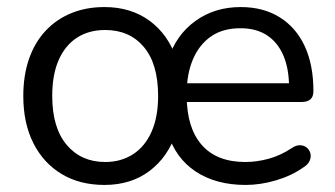

<svg xmlns="http://www.w3.org/2000/svg" viewBox="-20 -515 950 544"><path d="M276 9Q206 9 154.5 -22Q103 -53 74.5 -109.5Q46 -166 46 -243Q46 -301 62 -347.5Q78 -394 108.5 -427Q139 -460 181.5 -477.5Q224 -495 276 -495Q351 -495 404 -456Q457 -417 480 -348H457Q479 -416 533.5 -455.5Q588 -495 662 -495Q726 -495 772.5 -466Q819 -437 843.5 -384Q868 -331 868 -257Q868 -241 859.5 -233.5Q851 -226 834 -226H490V-279H815L799 -267Q799 -320 783 -357.5Q767 -395 736.5 -415Q706 -435 661 -435Q611 -435 577.5 -411.5Q544 -388 526.5 -346.5Q509 -305 509 -250V-244Q509 -153 551.5 -104.5Q594 -56 675 -56Q707 -56 740.5 -65Q774 -74 806 -95Q819 -104 830.5 -103.5Q842 -103 849.5 -96.5Q857 -90 859.5 -80.5Q862 -71 857.5 -60Q853 -49 840 -41Q806 -17 762 -4Q718 9 676 9Q592 9 534.5 -29Q477 -67 455 -139H479Q456 -70 403.5 -30.5Q351 9 276 9ZM278 -56Q323 -56 357 -78Q391 -100 409.5 -142Q428 -184 428 -243Q428 -334 387.5 -382Q347 -430 278 -430Q232 -430 198.5 -408.5Q165 -387 146.5 -345.5Q128 -304 128 -243Q128 -153 169 -104.5Q210 -56 278 -56Z"/></svg>

Font: Nunito
Style: Regular
Weight: 400
Designer: Vernon Adams
Foundry: Vernon Adams
Version: Version 3.602